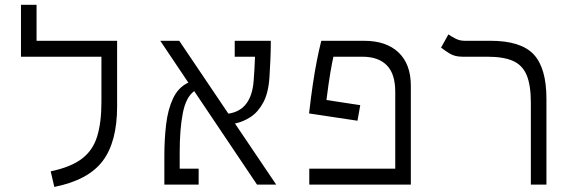

<svg xmlns="http://www.w3.org/2000/svg" viewBox="-20 -752 2384 782"><path d="M393.1 -585.9H457V-318.4Q457 -173.8 397.9 -95.9Q338.9 -18.1 201.2 9.3L186.5 -54.2Q268.6 -71.3 313.5 -105.5Q358.4 -139.6 375.7 -196.3Q393.1 -252.9 393.1 -335.9V-521H65.4V-732.4H128.9V-585.9Z M1026.9 0 771 -380.9Q737.3 -356.4 724.6 -291.3Q711.9 -226.1 711.9 -133.3V-64.9H789.1V0H649.4V-117.7Q649.4 -183.6 656.5 -244.6Q663.6 -305.7 684.8 -351.1Q706.1 -396.5 747.1 -415.5L632.8 -585.9H710L910.2 -289.1Q1004.4 -302.7 1013.2 -424.3Q1015.1 -447.3 1016.4 -471.9Q1017.6 -496.6 1018.6 -521H936V-585.9H1083Q1083 -547.4 1081.3 -509Q1079.6 -470.7 1077.6 -439.9Q1073.7 -374.5 1052.5 -335Q1031.2 -295.4 1000.5 -275.4Q969.7 -255.4 937 -249L1105 0Z M1447.3 -323.7 1436 -260.3 1238.8 -290Q1246.6 -358.4 1254.4 -410.4Q1262.2 -462.4 1270.5 -504.6Q1278.8 -546.9 1288.6 -585.9H1462.4Q1553.2 -585.9 1603.3 -538.3Q1653.3 -490.7 1653.3 -402.8V0H1239.7V-64.9H1589.8V-378.4Q1589.8 -451.2 1555.4 -486.1Q1521 -521 1455.6 -521H1337.9Q1333 -499.5 1325.7 -457.3Q1318.4 -415 1309.6 -344.7Z M2205.6 -349.6V0H2142.1V-334Q2142.1 -404.8 2125.2 -445.6Q2108.4 -486.3 2069.8 -503.7Q2031.2 -521 1964.8 -521H1863.8Q1833 -521 1812.5 -533.4Q1792 -545.9 1776.4 -558.1L1806.2 -611.8Q1817.4 -604 1834.7 -595Q1852.1 -585.9 1872.1 -585.9H1977.5Q2101.6 -585.9 2153.6 -530.5Q2205.6 -475.1 2205.6 -349.6Z"/></svg>

Font: CaskaydiaCove NFP Light
Style: Regular
Weight: 300
Designer: Aaron Bell
Foundry: Saja Typeworks
Version: Version 2111.001; VTT 6.35;Nerd Fonts 3.1.1